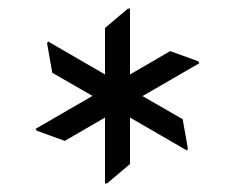

<svg xmlns="http://www.w3.org/2000/svg" viewBox="-20 -777 551 450"><path d="M279.8 -756.8H284.7V-602.5L378.9 -657.2L444.8 -633.3L447.3 -628.9L314 -551.8L408.2 -497.6L420.4 -428.2L418 -424.3L284.7 -501.5V-392.6L231 -347.2H226.1V-501.5L131.8 -446.8L65.9 -470.7L63.5 -475.1L196.8 -552.2L102.5 -606.4L90.3 -675.8L92.8 -679.7L226.1 -602.5V-711.4Z"/></svg>

Font: Gothica
Style: Book
Weight: 400
Designer: Wojciech Kalinowski "wmk69" (wmk69@o2.pl)
Foundry: Wojciech Kalinowski "wmk69" (wmk69@o2.pl)
Version: Version 2.1.0; 2021-05-14